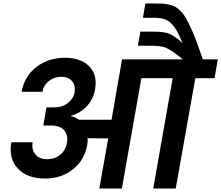

<svg xmlns="http://www.w3.org/2000/svg" viewBox="-20 -1080 1268 1100"><path d="M678.2 0H548.8L600.1 -287.1L481.9 -288.1Q483.4 -271.5 480 -251Q464.4 -162.6 398.2 -109.9Q332 -57.1 238.8 -57.1Q135.7 -57.1 82 -114.7Q28.3 -172.4 44.9 -265.1H167Q159.7 -223.1 182.6 -195.6Q205.6 -168 250 -168Q295.4 -168 326.2 -194.3Q356.9 -220.7 363.8 -263.2Q371.1 -303.7 348.6 -332.3Q326.2 -360.8 271 -360.8H228L246.1 -464.8H289.1Q336.9 -464.8 368.7 -489.5Q400.4 -514.2 407.2 -550.8Q413.6 -591.3 392.3 -615.7Q371.1 -640.1 332 -640.1Q291.5 -640.1 260.5 -616.2Q229.5 -592.3 223.1 -554.2H104Q119.6 -642.6 188 -695.8Q256.3 -749 352.1 -749Q443.8 -749 491.5 -699.7Q539.1 -650.4 524.9 -568.8Q515.1 -513.2 479 -473.1Q442.9 -433.1 387.2 -417L386.2 -415Q409.2 -410.2 433.1 -394H619.1L679.2 -740.2H1027.8Q999.5 -762.2 986.3 -772.5Q973.1 -782.7 954.8 -793.5Q936.5 -804.2 927.5 -807.6Q918.5 -811 899.4 -814.2Q880.4 -817.4 865.5 -817.6Q850.6 -817.9 819.8 -817.9H770L784.2 -898.9H831.1Q866.2 -898.9 882.8 -898.2Q899.4 -897.5 920.4 -894.5Q941.4 -891.6 955.6 -884.3Q969.7 -877 987.1 -865Q1004.4 -853 1025.9 -833Q1016.6 -856.4 1007.6 -875.2Q998.5 -894 990.2 -908.2Q981.9 -922.4 972.4 -933.3Q962.9 -944.3 955.1 -951.7Q947.3 -959 936.5 -964.1Q925.8 -969.2 917.7 -971.9Q909.7 -974.6 897.2 -976.1Q884.8 -977.5 875.5 -977.8Q866.2 -978 851.1 -978H798.8L813 -1060.1H861.8Q892.6 -1060.1 911.1 -1059.1Q929.7 -1058.1 951.4 -1053Q973.1 -1047.9 986.3 -1039.8Q999.5 -1031.7 1016.4 -1014.9Q1033.2 -998 1045.4 -976.1Q1057.6 -954.1 1074 -919.2Q1090.3 -884.3 1106 -842Q1121.6 -799.8 1142.1 -740.2H1228L1209 -631.8H1099.1L986.8 0H857.9L969.2 -631.8H790Z"/></svg>

Font: SVN-Poppins SemiBold
Style: Italic
Weight: 600
Italic angle: -10°
Designer: Ninad Kale (Devanagari), Jonny Pinhorn (Latin)
Foundry: Indian Type Foundry
Version: Version 3.002 2017